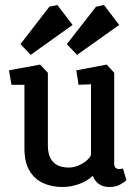

<svg xmlns="http://www.w3.org/2000/svg" viewBox="-20 -746 556 770"><path d="M230 4Q188 4 153.5 -11.5Q119 -27 98.5 -61Q78 -95 78 -151V-406H26L16 -464L141 -487L172 -454V-164Q172 -136 179.5 -118Q187 -100 199.5 -90.5Q212 -81 226.5 -77.5Q241 -74 255 -74Q282 -74 308.5 -89Q335 -104 345 -124V-408L295 -406L286 -464L408 -487L438 -454V-90Q438 -77 444 -72.5Q450 -68 457 -68Q463 -68 467.5 -69Q472 -70 473 -70L487 -24Q481 -17 463 -6.5Q445 4 419 4Q395 4 378 -7Q361 -18 352 -41Q329 -19 296 -7.5Q263 4 230 4ZM103 -526 62 -569 178 -719 210 -726 271 -646ZM289 -526 248 -569 365 -719 397 -726 458 -646Z"/></svg>

Font: Kreon Light
Style: Regular
Weight: 400
Version: Version 2.002